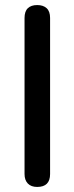

<svg xmlns="http://www.w3.org/2000/svg" viewBox="-20 -732 294 759"><path d="M127 7Q103 7 90 -6.5Q77 -20 77 -44V-661Q77 -687 90 -699.5Q103 -712 127 -712Q151 -712 164.5 -699.5Q178 -687 178 -661V-44Q178 7 127 7Z"/></svg>

Font: Nunito SemiBold
Style: Regular
Weight: 600
Designer: Vernon Adams
Foundry: Vernon Adams
Version: Version 3.602